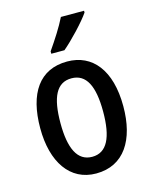

<svg xmlns="http://www.w3.org/2000/svg" viewBox="-116 -842 737 929"><g transform="rotate(-15 252.0 -378.0)"><path d="M396 -757V-766H280C258 -721 223 -667 189 -618V-606H255C299 -643 369 -717 396 -757ZM460 -271C460 -452 379 -550 253 -550C114 -550 44 -446 44 -271C44 -102 119 10 250 10C390 10 460 -103 460 -271ZM145 -270C145 -399 177 -466 252 -466C326 -466 359 -399 359 -271C359 -142 326 -73 252 -73C178 -73 145 -143 145 -270Z"/></g></svg>

Font: Noto Sans Devanagari Condensed Medium
Style: Regular
Weight: 500
Width: 3
Designer: Jelle Bosma - Monotype Design Team
Foundry: Monotype Imaging Inc.
Version: Version 2.004